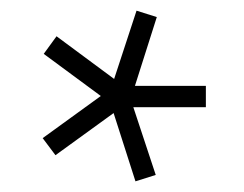

<svg xmlns="http://www.w3.org/2000/svg" viewBox="-20 -717 458 360"><path d="M193 -505 84 -426 60 -458 169 -537 62 -616 86 -649 194 -569 236 -697 274 -685 233 -556H366V-516H230L272 -389L234 -377Z"/></svg>

Font: Cairo Light
Style: Regular
Weight: 300
Designer: Mohamed Gaber, the designers of Titillium
Foundry: Kief Type Foundry
Version: Version 2.009; ttfautohint (v1.5.33-1714) -l 8 -r 50 -G 200 